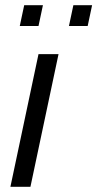

<svg xmlns="http://www.w3.org/2000/svg" viewBox="-20 -718 374 738"><path d="M20 0 128 -510H205L97 0ZM245 -618 262 -698H334L317 -618ZM56 -618 73 -698H145L128 -618Z"/></svg>

Font: Saira SemiCondensed
Style: Italic
Weight: 400
Width: 4
Italic angle: -12°
Designer: Hector Gatti with collaboration of the Omnibus-Type team
Foundry: Omnibus-Type
Version: Version 1.101